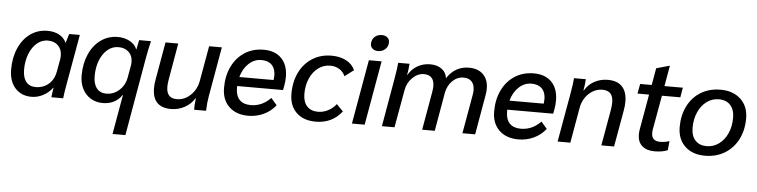

<svg xmlns="http://www.w3.org/2000/svg" viewBox="-52 -974 5863 1487"><g transform="rotate(5 2879.5 -230.5)"><path d="M27 -188Q27 -281 59.5 -354.5Q92 -428 150 -469Q208 -510 283 -510Q335 -510 373.5 -489Q412 -468 428 -431H430L451 -500H534L468 -128Q451 -34 448 0H356Q361 -43 367 -75H365Q335 -35 291.5 -12.5Q248 10 203 10Q122 10 74.5 -43.5Q27 -97 27 -188ZM381 -200 398 -295Q401 -312 401 -326Q401 -376 371.5 -405.5Q342 -435 291 -435Q245 -435 207.5 -403.5Q170 -372 148.5 -317.5Q127 -263 127 -195Q127 -134 153 -101Q179 -68 227 -68Q287 -68 328.5 -104Q370 -140 381 -200Z M907 -65H904Q881 -29 842.5 -9.5Q804 10 756 10Q703 10 662 -15Q621 -40 598 -85Q575 -130 575 -188Q575 -281 607.5 -354.5Q640 -428 698 -469Q756 -510 829 -510Q882 -510 923.5 -487Q965 -464 978 -427H980Q990 -480 995 -500H1087Q1072 -438 1060 -372L953 242H853ZM932 -205 949 -300Q951 -309 951 -327Q951 -374 921 -403Q891 -432 840 -432Q794 -432 756.5 -401Q719 -370 697.5 -315.5Q676 -261 676 -193Q676 -132 702.5 -98.5Q729 -65 777 -65Q834 -65 877.5 -104Q921 -143 932 -205Z M1142 -140Q1142 -174 1149 -210L1200 -500H1299L1249 -212Q1244 -180 1244 -160Q1244 -70 1324 -70Q1385 -70 1432 -115Q1479 -160 1491 -229L1539 -500H1638L1570 -113Q1561 -64 1559 0H1466Q1465 -34 1472 -89H1469Q1441 -43 1392 -16.5Q1343 10 1287 10Q1215 10 1178.5 -27.5Q1142 -65 1142 -140Z M2152 -315Q2152 -284 2146 -248L2139 -212H1782V-197Q1782 -137 1812 -105.5Q1842 -74 1900 -74Q1987 -74 2054 -143L2100 -90Q2062 -42 2006.5 -16Q1951 10 1888 10Q1793 10 1737.5 -43.5Q1682 -97 1682 -190Q1682 -284 1717.5 -356.5Q1753 -429 1816.5 -469.5Q1880 -510 1963 -510Q2053 -510 2102.5 -458Q2152 -406 2152 -315ZM2062 -318Q2062 -371 2033.5 -400Q2005 -429 1952 -429Q1897 -429 1854 -389Q1811 -349 1793 -283H2059L2060 -290Q2062 -310 2062 -318Z M2206 -189Q2206 -284 2242 -356.5Q2278 -429 2342.5 -469.5Q2407 -510 2491 -510Q2557 -510 2605 -484.5Q2653 -459 2673 -413L2603 -360Q2589 -394 2558 -413Q2527 -432 2487 -432Q2436 -432 2394.5 -401.5Q2353 -371 2329.5 -317.5Q2306 -264 2306 -198Q2306 -136 2336.5 -102Q2367 -68 2423 -68Q2463 -68 2500 -87Q2537 -106 2564 -140L2615 -87Q2539 10 2412 10Q2316 10 2261 -43.5Q2206 -97 2206 -189Z M2786 -627Q2786 -661 2808 -682Q2830 -703 2865 -703Q2891 -703 2907.5 -689Q2924 -675 2924 -653Q2924 -619 2901.5 -598Q2879 -577 2844 -577Q2819 -577 2802.5 -591Q2786 -605 2786 -627ZM2781 -500H2880L2792 0H2693Z M2991 -372Q2999 -419 3003.5 -451Q3008 -483 3009 -500H3097Q3094 -454 3086 -412H3088Q3113 -458 3158 -484Q3203 -510 3258 -510Q3313 -510 3348 -483.5Q3383 -457 3388 -413Q3450 -510 3559 -510Q3630 -510 3670 -470Q3710 -430 3710 -359Q3710 -339 3705 -309L3651 0H3552L3605 -300Q3609 -319 3609 -339Q3609 -383 3587 -406.5Q3565 -430 3524 -430Q3475 -430 3437.5 -393.5Q3400 -357 3389 -299L3337 0H3239L3291 -296Q3296 -324 3296 -342Q3296 -430 3215 -430Q3168 -430 3127.5 -391Q3087 -352 3077 -296L3024 0H2926Z M4252 -315Q4252 -284 4246 -248L4239 -212H3882V-197Q3882 -137 3912 -105.5Q3942 -74 4000 -74Q4087 -74 4154 -143L4200 -90Q4162 -42 4106.5 -16Q4051 10 3988 10Q3893 10 3837.5 -43.5Q3782 -97 3782 -190Q3782 -284 3817.5 -356.5Q3853 -429 3916.5 -469.5Q3980 -510 4063 -510Q4153 -510 4202.5 -458Q4252 -406 4252 -315ZM4162 -318Q4162 -371 4133.5 -400Q4105 -429 4052 -429Q3997 -429 3954 -389Q3911 -349 3893 -283H4159L4160 -290Q4162 -310 4162 -318Z M4358 -372Q4365 -413 4370 -447Q4375 -481 4376 -500H4468Q4465 -455 4457 -412H4460Q4486 -458 4533.5 -484Q4581 -510 4639 -510Q4712 -510 4750 -470Q4788 -430 4788 -353Q4788 -318 4781 -282L4731 0H4632L4682 -283Q4687 -316 4687 -337Q4687 -384 4666.5 -407Q4646 -430 4604 -430Q4544 -430 4497.5 -386Q4451 -342 4439 -274L4391 0H4292Z M4914 -109Q4914 -127 4917 -146L4966 -424H4876L4890 -500H4980L5003 -632L5103 -660H5107L5079 -500H5222L5209 -424H5066L5019 -162Q5016 -146 5016 -131Q5016 -67 5082 -67Q5121 -67 5155 -79L5148 -8Q5108 10 5045 10Q4984 10 4949 -21Q4914 -52 4914 -109Z M5224 -195Q5224 -287 5260.5 -359Q5297 -431 5363 -470.5Q5429 -510 5515 -510Q5613 -510 5672 -454.5Q5731 -399 5731 -305Q5731 -213 5694 -141.5Q5657 -70 5590.5 -30Q5524 10 5438 10Q5340 10 5282 -45.5Q5224 -101 5224 -195ZM5630 -301Q5630 -364 5598 -399.5Q5566 -435 5508 -435Q5456 -435 5414 -404Q5372 -373 5348 -319Q5324 -265 5324 -198Q5324 -135 5356 -100Q5388 -65 5444 -65Q5497 -65 5539.5 -96Q5582 -127 5606 -180.5Q5630 -234 5630 -301Z"/></g></svg>

Font: Sarabun Medium
Style: Italic
Weight: 500
Italic angle: -10°
Designer: Suppakit Chalermlarp | Katatrad Co.,Ltd.
Foundry: Cadson Demak Co.,Ltd.
Version: Version 1.000; ttfautohint (v1.6)